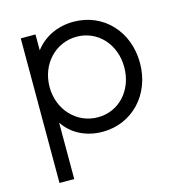

<svg xmlns="http://www.w3.org/2000/svg" viewBox="-110 -646 887 944"><g transform="rotate(-15 333.5 -174.0)"><path d="M77 200H152V-87C193 -24 265 12 348 12C499 12 612 -107 612 -268C612 -429 500 -548 348 -548C264 -548 195 -512 152 -455V-536H77ZM152 -268C152 -384 236 -473 344 -473C451 -473 532 -385 532 -268C532 -151 452 -63 344 -63C236 -63 152 -152 152 -268Z"/></g></svg>

Font: Mluvka
Style: Regular
Weight: 400
Designer: Modified by Jiří Krblich, Original typeface by Gumpita Rahayu
Foundry: Gumpita Rahayu & Jiří Krblich
Version: Version 2.000;Glyphs 3.1.1 (3134)